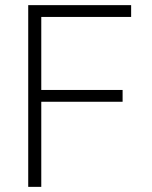

<svg xmlns="http://www.w3.org/2000/svg" viewBox="-20 -727 591 747"><path d="M89.8 -707H490.2V-661.1H140.6V-377H457V-331.1H140.6V0H89.8Z"/></svg>

Font: Pretendard ExtraLight
Style: Regular
Weight: 200
Designer: Base glyphs from Inter by Rasmus Andersson; Hangeul glyphs from Noto Sans CJK(Source Han Sans) by Jang Soo-young and Kan
Foundry: Kil Hyung-jin
Version: Version 1.309